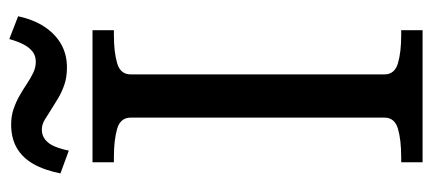

<svg xmlns="http://www.w3.org/2000/svg" viewBox="-278 -651 929 413"><g transform="rotate(-90 186.5 -444.5)"><path d="M140 -82V-628Q140 -650 116 -657Q92 -664 55 -664H44V-710H328V-664H317Q281 -664 257 -657Q233 -650 233 -628V-82Q233 -60 257 -53Q281 -46 317 -46H328V0H44V-46H55Q92 -46 116 -53Q140 -60 140 -82ZM248 -765Q227 -765 211 -770.5Q195 -776 181.5 -784Q168 -792 156.5 -799.5Q145 -807 135 -813Q125 -819 114 -819Q102 -819 93 -812Q84 -805 78.5 -792.5Q73 -780 69 -761L20 -779Q27 -814 40.5 -837.5Q54 -861 75 -873Q96 -885 125 -885Q144 -885 159.5 -879.5Q175 -874 188 -866.5Q201 -859 213 -851Q225 -843 236.5 -837.5Q248 -832 260 -832Q273 -832 282 -839Q291 -846 297.5 -858.5Q304 -871 309 -889L358 -870Q351 -837 335.5 -813.5Q320 -790 298 -777.5Q276 -765 248 -765Z"/></g></svg>

Font: Roboto Serif 28pt
Style: Regular
Weight: 400
Designer: Greg Gazdowicz
Foundry: Commercial Type
Version: Version 1.008